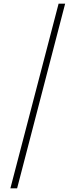

<svg xmlns="http://www.w3.org/2000/svg" viewBox="-20 -819 416 1055"><path d="M338 -799 74 216H37L302 -799Z"/></svg>

Font: Noto Sans Sinhala Condensed ExtraLight
Style: Regular
Weight: 200
Width: 3
Designer: Jelle Bosma - Monotype Design Team
Foundry: Monotype Imaging Inc.
Version: Version 2.006; ttfautohint (v1.8.4.7-5d5b)